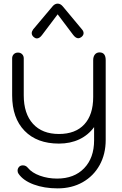

<svg xmlns="http://www.w3.org/2000/svg" viewBox="-20 -789 674 1059"><path d="M82 169Q77 162 77 152Q77 137 90 127Q97 123 106 123Q123 123 134 137Q156 164 200 180Q244 196 295 196Q389 196 444 139Q499 82 499 -15V-88Q467 -44 417.5 -20.5Q368 3 305 3Q184 3 115.5 -67.5Q47 -138 47 -263V-467Q47 -481 56 -490Q65 -499 79 -499Q93 -499 102 -490Q111 -481 111 -467V-263Q111 -162 162 -106Q213 -50 305 -50Q396 -50 445 -103Q494 -156 494 -254V-457Q494 -477 503.5 -488.5Q513 -500 529 -500Q563 -500 563 -457V-17Q563 61 529.5 121.5Q496 182 436 216Q376 250 298 250Q224 250 166 228.5Q108 207 82 169ZM155 -606Q155 -616 163 -627L269 -753Q282 -769 298 -769Q314 -769 327 -753L432 -627Q441 -617 441 -606Q441 -594 428 -584Q419 -578 412 -578Q398 -578 384 -596L298 -710L212 -596Q198 -577 183 -577Q176 -577 168 -583Q155 -593 155 -606Z"/></svg>

Font: Kodchasan Light
Style: Regular
Weight: 300
Version: Version 1.000; ttfautohint (v1.6)